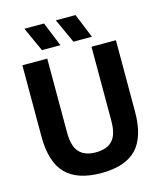

<svg xmlns="http://www.w3.org/2000/svg" viewBox="-137 -1048 971 1155"><g transform="rotate(-15 349.0 -470.0)"><path d="M350.5 9.5Q200.5 9.5 129 -64.2Q57.5 -138 57.5 -296V-740H212.5V-279.5Q212.5 -194 247 -156.8Q281.5 -119.5 350.5 -119.5Q419.5 -119.5 453.8 -156.8Q488 -194 488 -279.5V-740H640V-296Q640 -138 569.8 -64.2Q499.5 9.5 350.5 9.5ZM391 -797.5 322 -949H444.5L506 -797.5ZM195 -797.5 126 -949H248.5L310 -797.5Z"/></g></svg>

Font: Encode Sans SemiCondensed SemiCondensed
Style: Bold
Weight: 700
Width: 4
Designer: Multiple Designers
Foundry: Impallari Type
Version: Version 3.000; ttfautohint (v1.8.3) -l 8 -r 50 -G 200 -x 14 